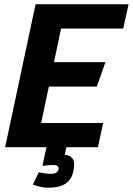

<svg xmlns="http://www.w3.org/2000/svg" viewBox="-20 -687 620 896"><path d="M146 -667H580L555 -554H265L232 -397H472L432 -283H208L172 -113H461L437 0H4ZM229 83Q222 83 207.5 84Q193 85 178 87L197 0H290L282 36Q306 36 318.5 53Q331 70 323 110Q315 150 286.5 169.5Q258 189 207 189Q183 189 166 184Q149 179 133 175L161 117Q174 120 188.5 122Q203 124 220 124Q248 124 253 103Q256 83 229 83Z"/></svg>

Font: Epunda Sans
Style: Bold Italic
Weight: 700
Italic angle: -12.0243°
Designer: Simon Atzbach
Foundry: typofactur
Version: Version 2.204; ttfautohint (v1.8.4.7-5d5b)